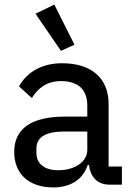

<svg xmlns="http://www.w3.org/2000/svg" viewBox="-20 -806 581 838"><path d="M246 -584 305 -611 217 -786 135 -746ZM512 0V-79H454V-352C454 -464 380 -530 251 -530C155 -530 94 -485 63 -429L119 -378C146 -422 185 -452 246 -452C324 -452 361 -413 361 -344V-297H263C115 -297 42 -243 42 -143C42 -48 105 12 213 12C287 12 342 -22 363 -86H368C375 -36 402 0 459 0ZM234 -63C176 -63 139 -90 139 -138V-158C139 -206 177 -232 262 -232H361V-152C361 -100 307 -63 234 -63Z"/></svg>

Font: IBM Plex Arabic Text
Style: Regular
Weight: 450
Designer: Mike Abbink, Paul van der Laan, Pieter van Rosmalen, Wael Morcos, Khajak Apelian
Foundry: Bold Monday
Version: Version 1.0